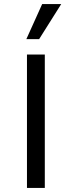

<svg xmlns="http://www.w3.org/2000/svg" viewBox="-20 -927 354 947"><path d="M113 0V-658H201V0ZM110 -734 188 -907H282L173 -734Z"/></svg>

Font: Ysabeau Office Medium
Style: Regular
Weight: 500
Designer: Christian Thalmann (Catharsis Fonts)
Version: Version 2.001;gftools[0.9.30]; featfreeze: tnum,lnum,ss02